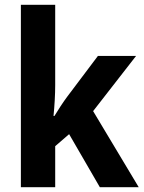

<svg xmlns="http://www.w3.org/2000/svg" viewBox="-20 -780 600 800"><path d="M210 -425Q210 -396 208 -361Q206 -326 203 -297H207Q217 -314 232.5 -337.5Q248 -361 260 -377L388 -547H547L368 -317L558 0H396L268 -221L210 -171V0H67V-760H210Z"/></svg>

Font: Noto Sans Hebrew SemiCondensed
Style: Bold
Weight: 700
Width: 4
Designer: Monotype Design Team
Foundry: Monotype Imaging Inc.
Version: Version 2.004; ttfautohint (v1.8.4.7-5d5b)